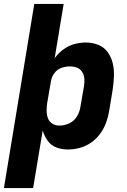

<svg xmlns="http://www.w3.org/2000/svg" viewBox="-54 -755 650 980"><path d="M-34 205H115L164 -89Q172 -61 189 -37Q206 -13 233.5 -2.5Q261 8 292 8Q322 8 352.5 0Q383 -8 410 -26.5Q437 -45 456.5 -71.5Q476 -98 487 -127.5Q498 -157 503 -187L521 -297Q526 -330 527.5 -364Q529 -398 522 -429.5Q515 -461 497 -487Q479 -513 449 -525.5Q419 -538 385 -538Q355 -538 325.5 -530Q296 -522 270 -503Q244 -484 225 -458L271 -735H121ZM249 -114Q229 -114 213 -124Q197 -134 190.5 -152Q184 -170 184 -190Q184 -210 187 -230L206 -340Q209 -362 223.5 -381.5Q238 -401 259.5 -408.5Q281 -416 303 -416Q322 -416 339 -409.5Q356 -403 365.5 -387.5Q375 -372 376.5 -353.5Q378 -335 375 -317L356 -207Q352 -182 337.5 -159Q323 -136 298.5 -125Q274 -114 249 -114Z"/></svg>

Font: Iosevka Sparkle Heavy
Style: Italic
Weight: 900
Italic angle: -9°
Designer: Belleve Invis
Foundry: Belleve Invis
Version: Version 4.5.0; ttfautohint (v1.8.3)